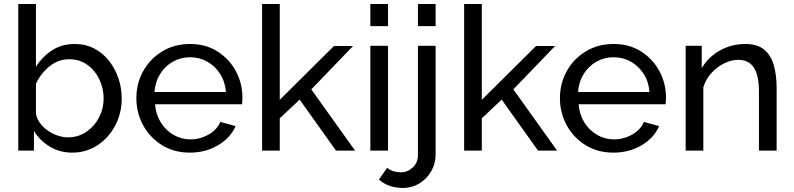

<svg xmlns="http://www.w3.org/2000/svg" viewBox="-20 -750 3953 956"><path d="M339 10Q278 10 228 -20Q178 -50 149 -98V0H71V-730H159V-418Q192 -469 240 -500Q288 -531 352 -531Q406 -531 449 -508.5Q492 -486 522.5 -447.5Q553 -409 569.5 -360.5Q586 -312 586 -259Q586 -186 553.5 -124.5Q521 -63 465 -26.5Q409 10 339 10ZM317 -66Q370 -66 410 -93.5Q450 -121 473 -165Q496 -209 496 -259Q496 -310 474.5 -355Q453 -400 414.5 -427.5Q376 -455 325 -455Q269 -455 225.5 -419Q182 -383 159 -333V-182Q166 -149 191.5 -122.5Q217 -96 251.5 -81Q286 -66 317 -66Z M925 10Q847 10 787 -27Q727 -64 693 -126Q659 -188 659 -261Q659 -335 693 -396Q727 -457 787.5 -494Q848 -531 926 -531Q1005 -531 1063.5 -493.5Q1122 -456 1154.5 -395.5Q1187 -335 1187 -265Q1187 -243 1185 -231H752Q756 -180 780.5 -140.5Q805 -101 844 -78.5Q883 -56 928 -56Q976 -56 1018.5 -80Q1061 -104 1077 -143L1153 -122Q1128 -64 1066 -27Q1004 10 925 10ZM749 -292H1105Q1101 -343 1076 -382Q1051 -421 1012 -443Q973 -465 926 -465Q880 -465 841 -443Q802 -421 777.5 -382Q753 -343 749 -292Z M1653 0 1472 -254 1373 -161V0H1285V-730H1373V-253L1643 -521H1738L1530 -305L1748 0Z M1824 -620V-730H1912V-620ZM1824 0V-522H1912V0Z M2061 -620V-730H2149V-620ZM1987 186Q1953 186 1922 176Q1891 166 1867 144L1908 85Q1922 98 1940.5 103Q1959 108 1977 108Q2009 108 2035 84Q2061 60 2061 23V-522H2149V17Q2149 66 2126 104.5Q2103 143 2066.5 164.5Q2030 186 1987 186Z M2659 0 2478 -254 2379 -161V0H2291V-730H2379V-253L2649 -521H2744L2536 -305L2754 0Z M3034 10Q2956 10 2896 -27Q2836 -64 2802 -126Q2768 -188 2768 -261Q2768 -335 2802 -396Q2836 -457 2896.5 -494Q2957 -531 3035 -531Q3114 -531 3172.5 -493.5Q3231 -456 3263.5 -395.5Q3296 -335 3296 -265Q3296 -243 3294 -231H2861Q2865 -180 2889.5 -140.5Q2914 -101 2953 -78.5Q2992 -56 3037 -56Q3085 -56 3127.5 -80Q3170 -104 3186 -143L3262 -122Q3237 -64 3175 -27Q3113 10 3034 10ZM2858 -292H3214Q3210 -343 3185 -382Q3160 -421 3121 -443Q3082 -465 3035 -465Q2989 -465 2950 -443Q2911 -421 2886.5 -382Q2862 -343 2858 -292Z M3847 0H3759V-292Q3759 -375 3733.5 -413.5Q3708 -452 3656 -452Q3620 -452 3584.5 -434Q3549 -416 3521.5 -385.5Q3494 -355 3482 -315V0H3394V-522H3474V-410Q3505 -465 3563.5 -498Q3622 -531 3691 -531Q3752 -531 3785.5 -502.5Q3819 -474 3833 -424.5Q3847 -375 3847 -312Z"/></svg>

Font: Raleway Medium
Style: Regular
Weight: 500
Designer: Matt McInerney, Pablo Impallari, Rodrigo Fuenzalida
Foundry: Matt McInerney, Pablo Impallari, Rodrigo Fuenzalida
Version: Version 4.026